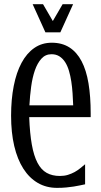

<svg xmlns="http://www.w3.org/2000/svg" viewBox="-20 -888 484 921"><path d="M267.1 -43.9Q288.6 -43.9 305.9 -49.3Q323.2 -54.7 337.9 -62.7Q352.5 -70.8 364.7 -80.8Q377 -90.8 388.2 -100.1V-3.9Q375.5 -1.5 362.5 1.5Q349.6 4.4 333.7 6.8Q317.9 9.3 298.3 11.2Q278.8 13.2 253.4 13.2Q202.1 13.2 161.4 -10.5Q120.6 -34.2 92 -78.9Q63.5 -123.5 48.3 -187.7Q33.2 -252 33.2 -333Q33.2 -411.1 45.9 -475.8Q58.6 -540.5 83.3 -586.4Q107.9 -632.3 144.3 -657.7Q180.7 -683.1 228.5 -683.1Q277.8 -683.1 313.2 -660.4Q348.6 -637.7 371.3 -594.5Q394 -551.3 404.5 -488.3Q415 -425.3 415 -344.2V-326.2H120.1Q123 -248.5 132.6 -194.8Q142.1 -141.1 159.7 -107.4Q177.2 -73.7 203.9 -58.8Q230.5 -43.9 267.1 -43.9ZM331.1 -382.8Q330.1 -411.1 328.1 -440.4Q326.2 -469.7 322 -497.1Q317.9 -524.4 310.8 -548.3Q303.7 -572.3 292.5 -589.8Q281.2 -607.4 265.1 -617.7Q249 -627.9 227.1 -627.9Q197.8 -627.9 178.5 -606.4Q159.2 -585 147.2 -550.3Q135.3 -515.6 129.4 -471.7Q123.5 -427.7 121.1 -382.8ZM330.6 -867.7 269.5 -732.9H197.8L136.7 -867.7H186.5L233.4 -787.1L280.3 -867.7Z"/></svg>

Font: Crushed
Style: Regular
Weight: 400
Width: 3
Designer: Astigmatic (AOETI)
Foundry: Astigmatic (AOETI)
Version: Version 001.001